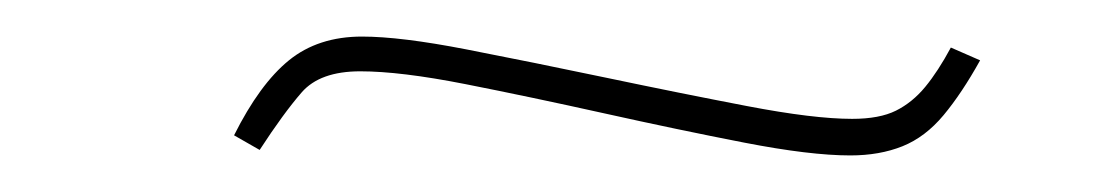

<svg xmlns="http://www.w3.org/2000/svg" viewBox="-20 -338 598 105"><path d="M445 -253Q423 -253 387 -260Q351 -267 310.5 -276Q270 -285 234.5 -292Q199 -299 177 -299Q155 -299 145 -287.5Q135 -276 122 -256L108 -264Q122 -292 138 -305Q154 -318 178 -318Q199 -318 235 -311Q271 -304 311.5 -295.5Q352 -287 388.5 -280Q425 -273 446 -273Q461 -273 470 -277.5Q479 -282 486 -290.5Q493 -299 500 -312L516 -305Q506 -287 496 -275Q486 -263 473.5 -258Q461 -253 445 -253Z"/></svg>

Font: Literata 60pt ExtraLight
Style: Italic
Weight: 250
Italic angle: -2°
Designer: Latin by Veronika Burian and Jose Scaglione. Greek by Irene Vlachou. Cyrillic by Vera Evstafieva
Foundry: TypeTogether
Version: Version 3.103;gftools[0.9.29]